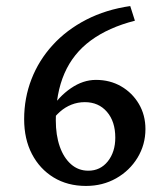

<svg xmlns="http://www.w3.org/2000/svg" viewBox="-20 -611 559 640"><path d="M147.5 -244.1Q175.8 -289.1 216.3 -316.9Q256.8 -344.7 299.8 -344.7Q346.7 -344.7 383.8 -323.2Q420.9 -301.8 442.9 -264.6Q464.8 -227.5 464.8 -180.7Q464.8 -128.9 438.5 -85.4Q412.1 -42 367.2 -16.6Q322.3 8.8 266.6 8.8Q205.1 8.8 158.7 -19.5Q112.3 -47.9 86.4 -97.7Q60.5 -147.5 60.5 -213.9Q60.5 -284.2 85 -347.2Q109.4 -410.2 155.8 -460.9Q202.1 -511.7 267.6 -545.4Q333 -579.1 414.1 -590.8L429.7 -542Q341.8 -519.5 282.7 -476.1Q223.6 -432.6 194.8 -366.2Q166 -299.8 166 -210Q166 -160.2 179.2 -122.6Q192.4 -85 216.8 -63.5Q241.2 -42 274.4 -42Q314.5 -42 339.4 -73.2Q364.3 -104.5 364.3 -152.3Q364.3 -206.1 336.4 -238.3Q308.6 -270.5 262.7 -270.5Q239.3 -270.5 218.3 -262.2Q197.3 -253.9 180.2 -238.8Q163.1 -223.6 149.4 -204.1Z"/></svg>

Font: Crimson Pro Medium
Style: Regular
Weight: 500
Designer: Jacques Le Bailly
Foundry: Baron von Fonthausen
Version: Version 1.003